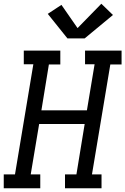

<svg xmlns="http://www.w3.org/2000/svg" viewBox="-30 -1005 669 1025"><path d="M-10 0V-74H50L148 -662H97V-735H292V-661H231L191 -416H434L475 -662H424V-735H619V-661H559L461 -74H512V0H317V-74H378L422 -343H179L134 -74H185V0ZM422 -800H330L225 -931L298 -979L384 -855L511 -985L573 -925Z"/></svg>

Font: Iosevka Slab Extended Oblique
Style: Regular
Weight: 400
Width: 7
Italic angle: -9°
Monospace: yes
Designer: Belleve Invis
Foundry: Belleve Invis
Version: Version 11.1.0; ttfautohint (v1.8.3)